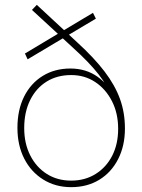

<svg xmlns="http://www.w3.org/2000/svg" viewBox="-20 -763 588 793"><path d="M274 10Q209 10 158.5 -21.5Q108 -53 80 -108Q52 -163 52 -235Q52 -309 79.5 -364Q107 -419 156.5 -449.5Q206 -480 271 -480Q335 -480 383 -446Q431 -412 456 -354L448 -351Q426 -406 387.5 -455.5Q349 -505 278 -569L112 -722L132 -743L299 -588Q369 -524 412 -467.5Q455 -411 475.5 -354.5Q496 -298 496 -232Q496 -161 468 -106Q440 -51 390 -20.5Q340 10 274 10ZM274 -17Q331 -17 375 -44.5Q419 -72 443.5 -120Q468 -168 468 -231Q468 -295 442.5 -345Q417 -395 373.5 -424Q330 -453 274 -453Q216 -453 172.5 -426Q129 -399 104.5 -349.5Q80 -300 80 -234Q80 -170 105 -121Q130 -72 173.5 -44.5Q217 -17 274 -17ZM94 -518 83 -542 364 -710 376 -686Z"/></svg>

Font: SUSE Thin
Style: Regular
Weight: 250
Designer: Rene Bieder
Foundry: SUSE
Version: Version 1.000